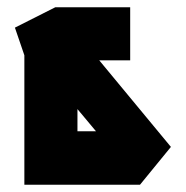

<svg xmlns="http://www.w3.org/2000/svg" viewBox="-20 -752 511 528"><path d="M132 -732H338V-586H253L450 -348L365 -244H193H47V-600L21 -676ZM193 -452V-391H244Z"/></svg>

Font: PatchSerif
Style: Regular
Weight: 400
Version: Version 1.1